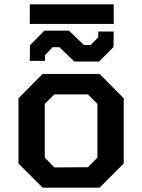

<svg xmlns="http://www.w3.org/2000/svg" viewBox="-20 -863 654 883"><path d="M117 -753V-843H503V-753ZM322 -580 253 -646H222L187 -609V-583H117L118 -655L184 -722H297L366 -656H397L432 -692V-718H503L502 -647L436 -580ZM176 0 65 -111V-411L176 -523H438L549 -411V-111L438 0ZM230 -93 384 -94 428 -138V-385L384 -429H230L186 -385V-138Z"/></svg>

Font: Tomorrow Medium
Style: Regular
Weight: 500
Designer: Tony de Marco, Monica Rizzolli
Foundry: Just in Type
Version: Version 2.002